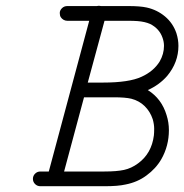

<svg xmlns="http://www.w3.org/2000/svg" viewBox="-20 -642 638 665"><path d="M330 -621H425Q465 -621 488 -616Q524 -608 551.5 -585Q579 -562 591 -527Q598 -505 598 -483Q598 -426 559 -379Q532 -348 492 -330Q540 -300 557 -243Q565 -218 565 -191Q565 -137 539 -91Q520 -58 487 -34Q456 -11 415 -3Q389 3 342 3H120Q109 3 101.5 -4.5Q94 -12 94 -22.5Q94 -33 101.5 -40.5Q109 -48 120 -48H149L289 -570H213Q206 -570 200 -573.5Q194 -577 190.5 -582.5Q187 -588 187 -597Q187 -606 194.5 -613.5Q202 -621 213 -621H315Q319 -622 322.5 -622Q326 -622 330 -621ZM342 -48Q384 -48 409.5 -53.5Q435 -59 458 -76Q505 -110 513 -173Q514 -182 514 -196.5Q514 -211 509 -229Q500 -256 481 -274.5Q462 -293 435 -300Q414 -305 375 -305H271L202 -48ZM548 -483Q548 -497 543 -511Q532 -543 500 -559Q482 -567 456 -569Q442 -570 425 -570H342L284 -356H337Q427 -356 470 -376Q512 -395 533 -429Q548 -455 548 -483Z"/></svg>

Font: TT2020Base
Style: Italic
Weight: 400
Italic angle: -15°
Version: Version 0.2.000